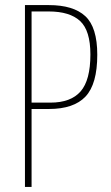

<svg xmlns="http://www.w3.org/2000/svg" viewBox="-20 -734 435 754"><path d="M172 -714Q268 -714 315 -670.5Q362 -627 362 -519Q362 -404 316 -355Q270 -306 172 -306H104V0H78V-714ZM171 -689H104V-331H178Q258 -331 296.5 -375Q335 -419 335 -520Q335 -614 294.5 -651.5Q254 -689 171 -689Z"/></svg>

Font: Noto Sans Lao ExtraCondensed Thin
Style: Regular
Weight: 100
Width: 2
Designer: Monotype Design Team
Foundry: Monotype Imaging Inc.
Version: Version 2.003; ttfautohint (v1.8.4.7-5d5b)